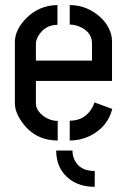

<svg xmlns="http://www.w3.org/2000/svg" viewBox="-20 -548 497 749"><path d="M349.6 180.7V119.1Q291 119.1 270.5 75.2Q262.7 58.6 262.7 39.1H199.2Q199.2 111.3 252 151.4Q291 180.7 349.6 180.7ZM38.1 -144.5V-386.7Q39.1 -431.6 81.1 -475.6Q131.8 -527.3 204.1 -528.3V-451.2Q157.2 -451.2 130.9 -410.2Q120.1 -392.6 120.1 -377.9V-311.5H338.9V-377.9Q338.9 -421.9 293.9 -442.4Q273.4 -452.1 252 -452.1V-528.3Q319.3 -528.3 372.1 -480.5Q416 -438.5 417 -387.7V-232.4H120.1V-144.5Q120.1 -117.2 151.4 -93.8Q176.8 -76.2 205.1 -76.2V0Q116.2 0 65.4 -72.3Q38.1 -110.4 38.1 -144.5ZM252 0V-77.1Q310.5 -77.1 339.8 -127.9Q345.7 -138.7 348.6 -148.4L418 -123Q400.4 -55.7 337.9 -21.5Q297.9 0 252 0Z"/></svg>

Font: Post No Bills Colombo SemiBold
Style: Regular
Weight: 600
Designer: Kosala Senevirathne, Siva Puranthara, Lasantha Premarathna, Tharique Azeez
Foundry: Mooniak
Version: Version 1.220 ; ttfautohint (v1.6)